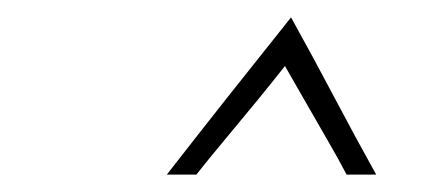

<svg xmlns="http://www.w3.org/2000/svg" viewBox="-20 -683 512 221"><path d="M379 -482Q369 -501 356.5 -522.5Q344 -544 331.5 -566Q319 -588 308 -607Q293 -588 275 -566Q257 -544 239 -522.5Q221 -501 206 -482H172Q207 -527 243 -572.5Q279 -618 315 -663Q340 -618 364 -572.5Q388 -527 413 -482Z"/></svg>

Font: Josefin Sans Thin Light
Style: Italic
Weight: 300
Italic angle: -7°
Version: Version 2.000